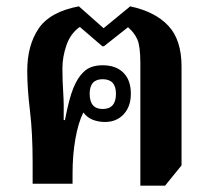

<svg xmlns="http://www.w3.org/2000/svg" viewBox="-20 -580 661 606"><path d="M423 6V-380Q423 -434 413.5 -455.5Q404 -477 384 -494L308 -434H303L232 -495Q203 -475 190 -438Q177 -401 177 -364Q177 -326 179.5 -288.5Q182 -251 181 -201H185Q198 -269 211.5 -302Q225 -335 243 -352Q264 -374 304 -374Q346 -374 369.5 -350.5Q393 -327 393 -284Q393 -244 370.5 -219.5Q348 -195 311 -195Q292 -195 274 -201.5Q256 -208 243 -225Q227 -193 218 -142Q209 -91 209 -32V0H83V-67Q83 -161 74.5 -231Q66 -301 66 -356Q66 -437 102 -490Q138 -543 229 -560L307 -491L391 -560Q470 -543 511.5 -498.5Q553 -454 553 -370V-58L501 6ZM304 -236Q346 -236 346 -284Q346 -330 304 -330Q263 -330 263 -284Q263 -236 304 -236Z"/></svg>

Font: Noto Serif Thai SemiCondensed
Style: Bold
Weight: 700
Width: 4
Designer: Monotype Design Team
Foundry: Monotype Imaging Inc.
Version: Version 2.002; ttfautohint (v1.8.4.7-5d5b)